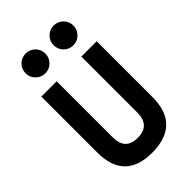

<svg xmlns="http://www.w3.org/2000/svg" viewBox="-279 -1037 1143 1143"><g transform="rotate(-45 293.0 -465.5)"><path d="M291 9.8Q60.1 9.8 60.1 -222.7V-693.4H189V-222.7Q189 -168.5 214.1 -141.1Q239.3 -113.8 293 -113.8Q397 -113.8 397 -222.7V-693.4H525.9V-222.7Q525.9 -106.4 466.1 -48.3Q406.2 9.8 291 9.8ZM175.3 -774.4Q140.6 -774.4 116.2 -798.8Q91.8 -823.2 91.8 -857.9Q91.8 -892.6 116.2 -916.7Q140.6 -940.9 175.3 -940.9Q210 -940.9 234.1 -916.7Q258.3 -892.6 258.3 -857.9Q258.3 -823.2 234.1 -798.8Q210 -774.4 175.3 -774.4ZM410.6 -774.4Q376.5 -774.4 352.1 -798.8Q327.6 -823.2 327.6 -857.9Q327.6 -892.6 352.1 -916.7Q376.5 -940.9 410.6 -940.9Q445.3 -940.9 469.7 -916.7Q494.1 -892.6 494.1 -857.9Q494.1 -823.2 469.7 -798.8Q445.3 -774.4 410.6 -774.4Z"/></g></svg>

Font: Cascadia Mono
Style: Bold
Weight: 700
Monospace: yes
Designer: Aaron Bell
Foundry: Saja Typeworks
Version: Version 2404.023; ttfautohint (v1.8.4)